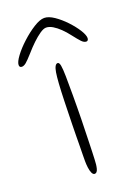

<svg xmlns="http://www.w3.org/2000/svg" viewBox="-189 -691 555 770"><g transform="rotate(-20 88.5 -305.5)"><path d="M78.5 22.5Q71.5 22.5 67 12.8Q62.5 3 60.8 -11Q59 -25 59 -38.5Q59 -50.5 59.2 -66.8Q59.5 -83 59.8 -103.2Q60 -123.5 60.2 -146Q60.5 -168.5 61 -193Q61.5 -217.5 62.2 -243Q63 -268.5 63.5 -293.5Q66 -380 71.5 -413Q77 -446 90 -446Q97 -446 99.8 -431.2Q102.5 -416.5 103 -385Q103.5 -353.5 103.5 -302.5Q103.5 -278 103.2 -252.2Q103 -226.5 102.5 -201Q102 -175.5 101.2 -151.5Q100.5 -127.5 100 -105.5Q99.5 -83.5 98.8 -65Q98 -46.5 97.5 -32.5Q97 -9.5 92.8 6.5Q88.5 22.5 78.5 22.5ZM-49 -481Q-59.5 -481 -59.5 -492Q-59.5 -505 -42 -528.5Q-24.5 -552 2 -576.2Q28.5 -600.5 55.5 -617.5Q82.5 -634.5 101 -634.5Q119.5 -634.5 142.8 -618.8Q166 -603 187.8 -580Q209.5 -557 223.5 -534.8Q237.5 -512.5 237.5 -499.5Q237.5 -494 235 -490.8Q232.5 -487.5 228.5 -487.5Q218.5 -487.5 208.5 -498Q198.5 -508.5 179.5 -533Q167 -549.5 152.2 -563.8Q137.5 -578 122.8 -586.8Q108 -595.5 95 -595.5Q84 -595.5 68 -584.5Q52 -573.5 34.2 -556.5Q16.5 -539.5 0 -520.5Q-20.5 -497.5 -30.5 -489.2Q-40.5 -481 -49 -481Z"/></g></svg>

Font: Gluten Thin Thin
Style: Regular
Weight: 250
Version: Version 1.300